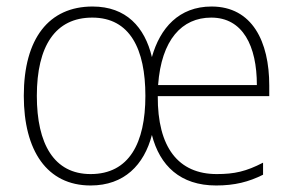

<svg xmlns="http://www.w3.org/2000/svg" viewBox="-20 -559 901 589"><path d="M629 -539C529 -539 471 -473 446 -384C424 -476 367 -539 264 -539C130 -539 53 -441 53 -265C53 -97 124 10 258 10C361 10 422 -53 446 -145C470 -51 533 10 643 10C700 10 743 -1 787 -23V-60C735 -33 699 -25 645 -25C527 -25 463 -107 464 -264H806V-297C806 -431 754 -539 629 -539ZM628 -505C725 -505 768 -418 768 -298H465C475 -437 538 -505 628 -505ZM263 -505C379 -505 426 -408 426 -265C426 -120 376 -25 258 -25C146 -25 93 -117 93 -265C93 -418 150 -505 263 -505Z"/></svg>

Font: Noto Sans Devanagari SemiCondensed ExtraLight
Style: Regular
Weight: 200
Width: 4
Designer: Jelle Bosma - Monotype Design Team
Foundry: Monotype Imaging Inc.
Version: Version 2.004